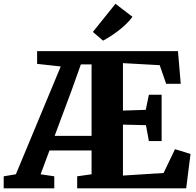

<svg xmlns="http://www.w3.org/2000/svg" viewBox="-66 -1020 1062 1040"><path d="M-46 0V-65L20 -76L263 -660L135 -674V-743H898L913 -566H834L799 -667L600 -678V-421L723.5 -425L740.5 -507H809.5V-256H740.5L724.5 -342L600 -345V-69L820 -83L882 -212L966 -186L942.5 0H352V-65L430 -76V-205H202L154 -76L228 -65V0ZM230 -284H430V-671H372L322 -531ZM492 -800 437 -847 559.5 -999.5 651.5 -929Q636 -908 616.2 -889Q596.5 -870 575 -853.5Q553.5 -837 532.5 -823.5Q511.5 -810 492.5 -800Z"/></svg>

Font: Merriweather Light 18pt Black
Style: Regular
Weight: 900
Version: Version 2.100